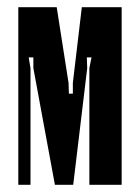

<svg xmlns="http://www.w3.org/2000/svg" viewBox="-20 -515 386 535"><path d="M319 0H229V-325L235 -355H222L223 -325L184 0H133L73 -325V-355H60L65 -325V0H31V-495H138L171 -284L172 -254H183V-284L208 -495H319Z"/></svg>

Font: Moniqa ExtBd Cond Paragraph
Style: Regular
Weight: 800
Width: 3
Designer: Rajesh Rajput
Foundry: Rajesh Rajput
Version: Version 1.000